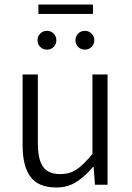

<svg xmlns="http://www.w3.org/2000/svg" viewBox="-20 -810 578 842"><path d="M146 -483.4V-183.6Q146 -134.8 155.8 -105Q165.5 -75.2 187 -60.8Q208.5 -46.4 244.6 -46.4Q284.7 -46.4 315.2 -66.4Q345.7 -86.4 385.3 -134.8V-483.4H451.7V0H396.5L390.6 -77.6H387.7Q349.6 -33.2 312.5 -10.5Q275.4 12.2 226.6 12.2Q149.4 12.2 114.3 -33.7Q79.1 -79.6 79.1 -174.3V-483.4ZM387.7 -790V-749H148.4V-790ZM186 -674.8Q203.6 -674.8 215.3 -662.8Q227.1 -650.9 227.1 -633.3Q227.1 -616.2 215.3 -604.2Q203.6 -592.3 186 -592.3Q168.5 -592.3 156.5 -604.2Q144.5 -616.2 144.5 -633.3Q144.5 -650.9 156.5 -662.8Q168.5 -674.8 186 -674.8ZM352.1 -674.8Q369.6 -674.8 381.6 -662.8Q393.6 -650.9 393.6 -633.3Q393.6 -616.2 381.6 -604.2Q369.6 -592.3 352.1 -592.3Q334.5 -592.3 322.8 -604.2Q311 -616.2 311 -633.3Q311 -650.9 322.8 -662.8Q334.5 -674.8 352.1 -674.8Z"/></svg>

Font: Varta
Style: Light
Weight: 300
Designer: Joana Correia, Viktoriya Grabowska, Eben Sorkin
Foundry: Sorkin Type
Version: Version 1.002; ttfautohint (v1.3) -l 8 -r 24 -G 200 -x 12 -H